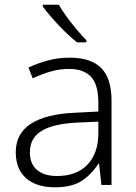

<svg xmlns="http://www.w3.org/2000/svg" viewBox="-20 -786 576 816"><path d="M276 -541Q366 -541 410 -497Q454 -453 454 -358V0H411L401 -90H398Q369 -45 327.5 -17.5Q286 10 212 10Q135 10 91 -28.5Q47 -67 47 -139Q47 -219 112 -260.5Q177 -302 301 -307L398 -312V-349Q398 -427 366.5 -460Q335 -493 274 -493Q233 -493 195 -482Q157 -471 119 -453L101 -499Q139 -517 183.5 -529Q228 -541 276 -541ZM308 -265Q206 -260 156.5 -229.5Q107 -199 107 -139Q107 -89 137.5 -63.5Q168 -38 222 -38Q305 -38 351 -85.5Q397 -133 398 -217V-269ZM230 -766Q242 -744 262.5 -716Q283 -688 305.5 -661Q328 -634 347 -615V-606H307Q282 -626 254 -653.5Q226 -681 201.5 -709Q177 -737 162 -758V-766Z"/></svg>

Font: RS Noto Sans Light
Style: Regular
Weight: 300
Designer: Monotype Design Team
Foundry: Monotype Imaging Inc.
Version: Version 3.10